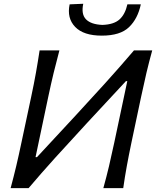

<svg xmlns="http://www.w3.org/2000/svg" viewBox="-20 -974 808 994"><path d="M35 0Q51 -59.5 64 -114.2Q77 -169 91 -236L141.5 -473Q156 -541 166 -597Q176 -653 185 -713H287.5Q271.5 -653.5 258 -597.8Q244.5 -542 230 -473.5L164 -160.5H171.5L370.5 -375Q446 -456.5 522 -540.5Q598 -624.5 673.5 -713H768Q751.5 -653 738.2 -597Q725 -541 710.5 -472.5L660.5 -236Q646.5 -169 636.5 -114.2Q626.5 -59.5 618 0H515Q531.5 -59.5 544.5 -114.5Q557.5 -169.5 571.5 -235.5L639 -554H632L429 -335.5Q337 -236 264.2 -155.5Q191.5 -75 128 0ZM507 -789.5Q412.5 -789.5 369 -834.8Q325.5 -880 340.5 -951.5L411 -954.5Q399.5 -900.5 425.2 -874Q451 -847.5 510 -845Q569.5 -847 598.8 -873.5Q628 -900 639.5 -951.5H709Q693.5 -877.5 648 -833.5Q602.5 -789.5 507 -789.5Z"/></svg>

Font: Commissioner Flair
Style: Italic
Weight: 400
Italic angle: -12°
Designer: Kostas Bartsokas
Foundry: Kostas Bartsokas
Version: Version 1.000; ttfautohint (v1.8.3)